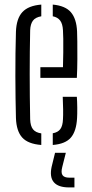

<svg xmlns="http://www.w3.org/2000/svg" viewBox="-20 -626 399 837"><path d="M49.5 -111.5Q48.5 -151 47.8 -197.5Q47 -244 47 -294.2Q47 -344.5 47.5 -393.8Q48 -443 49.5 -487.5Q51.5 -545 77.5 -573.2Q103.5 -601.5 160 -606V-555Q134 -550.5 123.2 -535.5Q112.5 -520.5 111.5 -494Q110.5 -448 110 -400.5Q109.5 -353 109.5 -304.2Q109.5 -255.5 110 -205.8Q110.5 -156 111.5 -106Q112.5 -76.5 124 -62.2Q135.5 -48 160 -44.5V6Q102 1.5 76.8 -26.5Q51.5 -54.5 49.5 -111.5ZM210 6V-45Q232.5 -49 243 -63.2Q253.5 -77.5 254.5 -106.5Q255.5 -121.5 255.2 -148.8Q255 -176 253.5 -204H315Q316.5 -184.5 316.8 -156Q317 -127.5 316 -111.5Q313 -54.5 289.2 -26.5Q265.5 1.5 210 6ZM156 -286.5V-333H254.5Q255.5 -365 255.8 -398Q256 -431 255.8 -457.2Q255.5 -483.5 254.5 -494Q253 -522.5 242 -536.8Q231 -551 210 -555V-606Q265 -601 289.2 -572.5Q313.5 -544 316 -489Q316.5 -478 317 -444.5Q317.5 -411 317.2 -368.2Q317 -325.5 315 -286.5ZM304.5 191H281Q234 191 214.8 168.5Q195.5 146 205 101.5L220 40H267L251.5 101.5Q245 126.5 252.5 137.5Q260 148.5 282 148.5H304.5Z"/></svg>

Font: Big Shoulders Stencil Text Thin Light
Style: Regular
Weight: 300
Version: Version 2.001